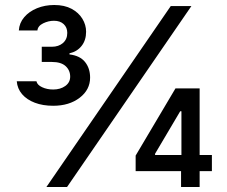

<svg xmlns="http://www.w3.org/2000/svg" viewBox="-20 -752 913 772"><path d="M193.8 -326.7Q152.3 -326.7 120.1 -338.9Q87.9 -351.1 68.8 -373.3Q49.8 -395.5 47.4 -425.3H126.5Q129.4 -410.6 149.2 -401.4Q168.9 -392.1 193.8 -392.1Q222.7 -392.1 242.4 -406.2Q262.2 -420.4 262.2 -443.8Q262.2 -469.2 243.9 -486.1Q225.6 -502.9 188.5 -502.9H147.9V-564H188.5Q215.8 -564 233.2 -579.1Q250.5 -594.2 250.5 -619.6Q250.5 -641.6 236.1 -655Q221.7 -668.5 196.8 -668.5Q174.8 -668.5 153.6 -658.2Q132.3 -647.9 130.4 -629.4H55.7Q57.6 -659.7 77.4 -682.9Q97.2 -706.1 128.9 -719Q160.6 -731.9 198.2 -731.9Q239.3 -731.9 267.8 -716.6Q296.4 -701.2 311.3 -676.5Q326.2 -651.9 326.2 -624.5Q326.2 -590.3 308.1 -567.4Q290 -544.4 259.3 -537.6V-533.2Q301.3 -528.3 321.8 -502.9Q342.3 -477.5 342.3 -439.9Q342.3 -391.1 300.3 -358.9Q258.3 -326.7 193.8 -326.7ZM166.5 0 666.5 -727.5H749.5L249.5 0ZM525.4 -64V-126.5L685.5 -396.5H736.8V-304.7H704.6L603.5 -133.8V-128.9H832V-64ZM708 0V-82.5L709.5 -110.8V-396.5H782.7V0Z"/></svg>

Font: Inter 16pt
Style: Regular
Weight: 400
Version: Version 4.001;git-66647c0bb